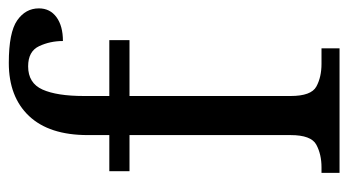

<svg xmlns="http://www.w3.org/2000/svg" viewBox="-202 -608 810 447"><g transform="rotate(-90 203.5 -385.0)"><path d="M24 0V-42H37Q67 -42 89.5 -54Q112 -66 112 -114V-489H28V-536H112V-586Q112 -676 156.5 -723Q201 -770 280 -770Q351 -770 379 -750.5Q407 -731 407 -700Q407 -674 386.5 -659Q366 -644 331 -644Q331 -674 319 -699.5Q307 -725 272 -725Q233 -725 218 -691.5Q203 -658 203 -595V-536H333V-489H203V-114Q203 -66 225 -54Q247 -42 278 -42H314V0Z"/></g></svg>

Font: Noto Serif Tamil SemiCondensed
Style: Regular
Weight: 400
Width: 4
Designer: Indian Type Foundry, Tom Grace, and the Monotype Design Team
Foundry: Monotype Imaging Inc.
Version: Version 2.004; ttfautohint (v1.8.4.7-5d5b)